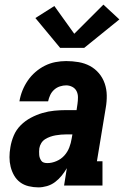

<svg xmlns="http://www.w3.org/2000/svg" viewBox="-20 -802 540 830"><path d="M146 8Q125 8 104 3Q83 -2 67 -14Q51 -26 41 -43.5Q31 -61 26 -81Q21 -101 21 -122.5Q21 -144 25 -166Q29 -191 39.5 -216Q50 -241 69.5 -260.5Q89 -280 113.5 -293Q138 -306 163.5 -313.5Q189 -321 215 -323.5Q241 -326 266 -326H311L315 -353Q317 -367 317 -381.5Q317 -396 311 -408Q305 -420 292.5 -426.5Q280 -433 266 -433Q253 -433 239 -428.5Q225 -424 214 -414Q203 -404 197 -391Q191 -378 188 -364H64Q68 -388 77 -410.5Q86 -433 100 -453.5Q114 -474 133 -490.5Q152 -507 174 -518Q196 -529 219.5 -533.5Q243 -538 266 -538Q293 -538 319.5 -533.5Q346 -529 368.5 -517Q391 -505 407.5 -485.5Q424 -466 432.5 -441.5Q441 -417 441.5 -390Q442 -363 437 -335L399 -105H423V0H257L269 -75Q259 -58 246.5 -42.5Q234 -27 218 -15Q202 -3 183 2.5Q164 8 146 8Q146 8 146 8Q146 8 146 8ZM185 -97Q204 -97 224 -105.5Q244 -114 258 -129.5Q272 -145 279.5 -164.5Q287 -184 290 -204L293 -221H266Q255 -221 243.5 -220Q232 -219 220.5 -217Q209 -215 197.5 -211Q186 -207 175.5 -200.5Q165 -194 158.5 -183.5Q152 -173 150 -161Q149 -154 149 -146.5Q149 -139 149.5 -132Q150 -125 152.5 -118.5Q155 -112 159 -106.5Q163 -101 170 -99Q177 -97 185 -97ZM240 -595 133 -724 215 -776 301 -656 427 -782 496 -718 344 -595Z"/></svg>

Font: Iosevka Slab Extrabold Oblique
Style: Regular
Weight: 800
Italic angle: -9°
Monospace: yes
Designer: Belleve Invis
Foundry: Belleve Invis
Version: Version 11.1.1; ttfautohint (v1.8.3)